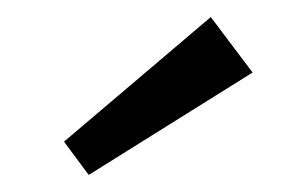

<svg xmlns="http://www.w3.org/2000/svg" viewBox="-20 -743 354 225"><path d="M276 -658 227 -723 55 -577 84 -538Z"/></svg>

Font: SnT
Style: Regular
Weight: 400
Designer: Natanael Gama
Version: Version 1.001;PS 001.001;hotconv 1.0.70;makeotf.lib2.5.58329